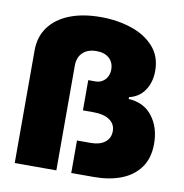

<svg xmlns="http://www.w3.org/2000/svg" viewBox="-82 -815 855 892"><g transform="rotate(10 345.5 -368.5)"><path d="M45.9 0V-531.2Q45.9 -595.7 79.8 -641.8Q113.8 -688 175.8 -712.6Q237.8 -737.3 323.2 -737.3Q400.9 -737.3 467 -715.3Q533.2 -693.4 573.7 -648.4Q614.3 -603.5 614.3 -534.2Q614.3 -481.9 588.9 -443.4Q563.5 -404.8 515.6 -393.6V-384.8Q587.9 -381.3 627.9 -329.3Q668 -277.3 668 -200.2Q668 -132.3 636 -87.9Q604 -43.5 548.1 -21.7Q492.2 0 419.9 0H312.5V-153.3H377.9Q419.9 -153.3 444.3 -172.4Q468.8 -191.4 468.8 -224.6Q468.8 -258.3 441.4 -277.1Q414.1 -295.9 367.2 -295.9H315.4V-438.5H348.6Q367.7 -438.5 381.8 -447.3Q396 -456.1 404.1 -471.2Q412.1 -486.3 412.1 -505.9Q412.1 -538.1 390.6 -558.1Q369.1 -578.1 330.1 -578.1Q289.1 -578.1 265.6 -555.7Q242.2 -533.2 242.2 -494.1V0Z"/></g></svg>

Font: Inter 16pt Black
Style: Regular
Weight: 900
Version: Version 4.001;git-66647c0bb